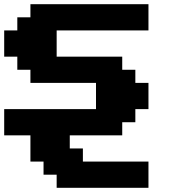

<svg xmlns="http://www.w3.org/2000/svg" viewBox="-20 -645 852 915"><path d="M250 250H687.5V125H375V62.5H312.5V0H562.5V-62.5H625V-125H687.5V-250H625V-312.5H562.5V-375H250V-500H687.5V-625H125V-562.5H62.5V-500H0V-375H62.5V-312.5H125V-250H437.5V-125H0V0H125V125H187.5V187.5H250Z"/></svg>

Font: Faithful 32x
Style: Semibold
Weight: 400
Foundry: Faithful Resource Pack
Version: Version 1.0; January 27, 2023